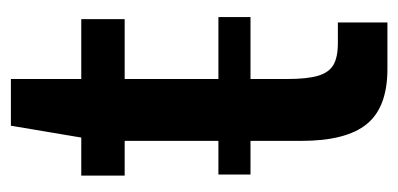

<svg xmlns="http://www.w3.org/2000/svg" viewBox="-216 -540 756 365"><g transform="rotate(-90 162.5 -358.0)"><path d="M194.3 -260.3V-190.9Q194.3 -152.8 200.4 -132.1Q206.5 -111.3 220.9 -102.8Q235.4 -94.2 262.7 -94.2H301.8V0H213.4Q140.6 0 108.6 -39.3Q76.7 -78.6 76.7 -163.6V-260.3H12.7V-321.3H76.7V-499.5H10.7V-582H83L105.5 -715.8H194.3V-582H308.1V-499.5H194.3V-321.3H312V-260.3Z"/></g></svg>

Font: Decalotype Medium
Style: Regular
Weight: 500
Designer: Alfredo Marco Pradil
Foundry: Alfredo Marco Pradil
Version: Version 1.0